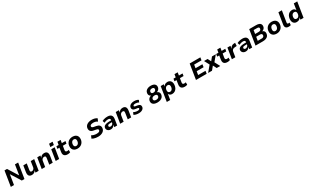

<svg xmlns="http://www.w3.org/2000/svg" viewBox="669 -4161 12489 7764"><g transform="rotate(-30 6914.0 -279.0)"><path d="M47 0 159 -705H277L576 -227H571L647 -705H796L684 0H560L266 -471H271L196 0Z M1030 11Q972 11 932 -13Q892 -37 877 -85.5Q862 -134 873 -207L919 -501H1080L1035 -213Q1030 -184 1035 -163Q1040 -142 1056.5 -131Q1073 -120 1100 -120Q1131 -120 1157 -135Q1183 -150 1201.5 -176Q1220 -202 1224 -233L1266 -501H1427L1348 0H1201L1217 -99H1215Q1186 -44 1137.5 -16.5Q1089 11 1030 11Z M1490 0 1570 -501H1717L1702 -403H1704Q1736 -460 1786 -485.5Q1836 -511 1895 -511Q1955 -511 1993 -487Q2031 -463 2045.5 -414Q2060 -365 2049 -290L2003 0H1843L1887 -285Q1893 -317 1887.5 -338Q1882 -359 1866 -370Q1850 -381 1821 -381Q1788 -381 1761 -366Q1734 -351 1716.5 -325.5Q1699 -300 1693 -265L1651 0Z M2236 -595 2259 -738H2423L2400 -595ZM2143 0 2223 -501H2384L2304 0Z M2703 11Q2627 11 2581.5 -15Q2536 -41 2519 -88.5Q2502 -136 2513 -202L2542 -389H2446L2464 -501H2569L2591 -639H2740L2718 -501H2888L2870 -389H2701L2671 -207Q2664 -158 2684 -136Q2704 -114 2750 -114Q2768 -114 2786.5 -117Q2805 -120 2822 -126L2824 -13Q2798 -1 2766.5 5Q2735 11 2703 11Z M3160 11Q3076 11 3019 -22Q2962 -55 2936 -113.5Q2910 -172 2919 -247Q2925 -311 2950.5 -360Q2976 -409 3016 -443Q3056 -477 3107.5 -494Q3159 -511 3218 -511Q3303 -511 3359.5 -479Q3416 -447 3442 -389Q3468 -331 3460 -255Q3453 -191 3427.5 -142Q3402 -93 3362 -58.5Q3322 -24 3271 -6.5Q3220 11 3160 11ZM3169 -109Q3208 -109 3236.5 -128.5Q3265 -148 3282.5 -182.5Q3300 -217 3304 -263Q3311 -323 3286.5 -357Q3262 -391 3209 -391Q3171 -391 3142.5 -372.5Q3114 -354 3096.5 -319.5Q3079 -285 3074 -239Q3067 -179 3092 -144Q3117 -109 3169 -109Z M4126 11Q4071 11 4018.5 3.5Q3966 -4 3922 -20Q3878 -36 3845 -59L3900 -184Q3934 -162 3973.5 -148Q4013 -134 4055.5 -128.5Q4098 -123 4141 -123Q4185 -123 4216.5 -132.5Q4248 -142 4265.5 -160Q4283 -178 4285 -200Q4288 -224 4279 -239.5Q4270 -255 4248.5 -264.5Q4227 -274 4191 -281L4078 -302Q3985 -319 3945.5 -372Q3906 -425 3915 -503Q3920 -554 3946.5 -594Q3973 -634 4016 -661Q4059 -688 4114 -702Q4169 -716 4231 -716Q4304 -716 4368 -698Q4432 -680 4476 -645L4419 -521Q4380 -555 4328 -568.5Q4276 -582 4220 -582Q4180 -582 4147 -572.5Q4114 -563 4095 -545.5Q4076 -528 4073 -503Q4070 -471 4089.5 -452.5Q4109 -434 4158 -424L4271 -403Q4367 -385 4410 -336Q4453 -287 4444 -208Q4439 -154 4413 -113.5Q4387 -73 4343.5 -45.5Q4300 -18 4245 -3.5Q4190 11 4126 11Z M4711 11Q4655 11 4614 -12Q4573 -35 4552 -73Q4531 -111 4536 -157Q4541 -206 4576 -238Q4611 -270 4679 -286Q4747 -302 4850 -302H4925L4913 -222H4851Q4799 -222 4764.5 -217Q4730 -212 4712.5 -198.5Q4695 -185 4692 -159Q4688 -130 4708 -113Q4728 -96 4764 -96Q4795 -96 4822 -110Q4849 -124 4868 -148.5Q4887 -173 4892 -207L4909 -312Q4916 -359 4891 -380Q4866 -401 4809 -401Q4768 -401 4721.5 -389.5Q4675 -378 4624 -352L4595 -453Q4631 -472 4672 -485Q4713 -498 4756.5 -504.5Q4800 -511 4845 -511Q4927 -511 4978 -485Q5029 -459 5049.5 -407.5Q5070 -356 5058 -281L5014 0H4880L4895 -100H4894Q4876 -65 4848.5 -40Q4821 -15 4786.5 -2Q4752 11 4711 11Z M5154 0 5234 -501H5381L5366 -403H5368Q5400 -460 5450 -485.5Q5500 -511 5559 -511Q5619 -511 5657 -487Q5695 -463 5709.5 -414Q5724 -365 5713 -290L5667 0H5507L5551 -285Q5557 -317 5551.5 -338Q5546 -359 5530 -370Q5514 -381 5485 -381Q5452 -381 5425 -366Q5398 -351 5380.5 -325.5Q5363 -300 5357 -265L5315 0Z M6022 11Q5952 11 5893.5 -3Q5835 -17 5797 -44L5841 -146Q5865 -130 5896 -119.5Q5927 -109 5959.5 -103.5Q5992 -98 6022 -98Q6073 -98 6099.5 -112Q6126 -126 6128 -149Q6130 -168 6118.5 -179Q6107 -190 6078 -195L5970 -210Q5900 -220 5868.5 -257.5Q5837 -295 5844 -352Q5848 -395 5877.5 -431Q5907 -467 5962.5 -489Q6018 -511 6098 -511Q6135 -511 6171.5 -505.5Q6208 -500 6239.5 -488Q6271 -476 6292 -459L6247 -359Q6217 -381 6174 -392Q6131 -403 6089 -403Q6037 -403 6011.5 -388Q5986 -373 5983 -351Q5981 -334 5992.5 -323Q6004 -312 6031 -307L6133 -291Q6209 -279 6242 -244Q6275 -209 6268 -147Q6263 -99 6231 -63.5Q6199 -28 6145.5 -8.5Q6092 11 6022 11Z M6891 11Q6807 11 6749.5 -13.5Q6692 -38 6664.5 -83Q6637 -128 6644 -191Q6649 -239 6673.5 -276Q6698 -313 6735.5 -335.5Q6773 -358 6815 -364V-360Q6784 -369 6759 -390.5Q6734 -412 6721.5 -445.5Q6709 -479 6714 -524Q6720 -584 6756.5 -626.5Q6793 -669 6852.5 -692Q6912 -715 6986 -715Q7064 -715 7117.5 -692.5Q7171 -670 7197 -628.5Q7223 -587 7216 -530Q7212 -485 7189.5 -450Q7167 -415 7134 -392Q7101 -369 7064 -360L7065 -364Q7101 -357 7129 -335.5Q7157 -314 7172.5 -279.5Q7188 -245 7183 -197Q7176 -131 7137.5 -84.5Q7099 -38 7035.5 -13.5Q6972 11 6891 11ZM6900 -108Q6963 -108 6999.5 -134Q7036 -160 7041 -207Q7046 -251 7016.5 -274.5Q6987 -298 6929 -298Q6866 -298 6829 -272Q6792 -246 6787 -199Q6783 -156 6812.5 -132Q6842 -108 6900 -108ZM6949 -416Q6984 -416 7010.5 -427.5Q7037 -439 7052.5 -460.5Q7068 -482 7071 -511Q7076 -552 7051 -574Q7026 -596 6977 -596Q6923 -596 6891 -571Q6859 -546 6854 -502Q6850 -461 6874.5 -438.5Q6899 -416 6949 -416Z M7226 180 7334 -501H7478L7464 -408H7466Q7488 -445 7516.5 -467.5Q7545 -490 7579 -500.5Q7613 -511 7650 -511Q7719 -511 7764 -478.5Q7809 -446 7828.5 -389Q7848 -332 7840 -259Q7832 -180 7799 -119.5Q7766 -59 7710 -24Q7654 11 7578 11Q7521 11 7483.5 -14.5Q7446 -40 7430 -83H7428L7386 180ZM7548 -109Q7587 -109 7615.5 -128.5Q7644 -148 7661.5 -182.5Q7679 -217 7683 -263Q7690 -323 7665.5 -357Q7641 -391 7588 -391Q7550 -391 7521.5 -372.5Q7493 -354 7475 -319.5Q7457 -285 7453 -239Q7446 -179 7471 -144Q7496 -109 7548 -109Z M8170 11Q8094 11 8048.5 -15Q8003 -41 7986 -88.5Q7969 -136 7980 -202L8009 -389H7913L7931 -501H8036L8058 -639H8207L8185 -501H8355L8337 -389H8168L8138 -207Q8131 -158 8151 -136Q8171 -114 8217 -114Q8235 -114 8253.5 -117Q8272 -120 8289 -126L8291 -13Q8265 -1 8233.5 5Q8202 11 8170 11Z M8693 0 8805 -705H9304L9283 -576H8940L8915 -421H9237L9217 -293H8895L8868 -129H9212L9192 0Z M9260 0 9507 -295 9512 -210 9358 -501H9524L9607 -340H9598L9729 -501H9909L9666 -211L9669 -297L9826 0H9660L9571 -172H9583L9441 0Z M10164 11Q10088 11 10042.5 -15Q9997 -41 9980 -88.5Q9963 -136 9974 -202L10003 -389H9907L9925 -501H10030L10052 -639H10201L10179 -501H10349L10331 -389H10162L10132 -207Q10125 -158 10145 -136Q10165 -114 10211 -114Q10229 -114 10247.5 -117Q10266 -120 10283 -126L10285 -13Q10259 -1 10227.5 5Q10196 11 10164 11Z M10369 0 10449 -501H10591L10570 -375H10572Q10595 -431 10641 -468Q10687 -505 10751 -508L10814 -512L10806 -368L10700 -358Q10661 -355 10633.5 -339.5Q10606 -324 10590 -298Q10574 -272 10568 -237L10531 0Z M11014 11Q10958 11 10917 -12Q10876 -35 10855 -73Q10834 -111 10839 -157Q10844 -206 10879 -238Q10914 -270 10982 -286Q11050 -302 11153 -302H11228L11216 -222H11154Q11102 -222 11067.5 -217Q11033 -212 11015.5 -198.5Q10998 -185 10995 -159Q10991 -130 11011 -113Q11031 -96 11067 -96Q11098 -96 11125 -110Q11152 -124 11171 -148.5Q11190 -173 11195 -207L11212 -312Q11219 -359 11194 -380Q11169 -401 11112 -401Q11071 -401 11024.5 -389.5Q10978 -378 10927 -352L10898 -453Q10934 -472 10975 -485Q11016 -498 11059.5 -504.5Q11103 -511 11148 -511Q11230 -511 11281 -485Q11332 -459 11352.5 -407.5Q11373 -356 11361 -281L11317 0H11183L11198 -100H11197Q11179 -65 11151.5 -40Q11124 -15 11089.5 -2Q11055 11 11014 11Z M11473 0 11585 -705H11906Q11987 -705 12040 -683.5Q12093 -662 12117 -621Q12141 -580 12134 -522Q12129 -460 12088 -418.5Q12047 -377 11993 -364L11992 -365Q12026 -357 12053 -336.5Q12080 -316 12093.5 -281Q12107 -246 12101 -197Q12095 -133 12058.5 -89Q12022 -45 11960.5 -22.5Q11899 0 11817 0ZM11647 -122H11828Q11850 -122 11868 -125.5Q11886 -129 11900 -136.5Q11914 -144 11924 -155.5Q11934 -167 11940 -181Q11946 -195 11947 -212Q11950 -233 11944.5 -248.5Q11939 -264 11926.5 -274.5Q11914 -285 11895 -290.5Q11876 -296 11851 -296H11675ZM11694 -415H11857Q11913 -415 11943 -438.5Q11973 -462 11977 -506Q11982 -544 11959 -563.5Q11936 -583 11882 -583H11721Z M12459 11Q12375 11 12318 -22Q12261 -55 12235 -113.5Q12209 -172 12218 -247Q12224 -311 12249.5 -360Q12275 -409 12315 -443Q12355 -477 12406.5 -494Q12458 -511 12517 -511Q12602 -511 12658.5 -479Q12715 -447 12741 -389Q12767 -331 12759 -255Q12752 -191 12726.5 -142Q12701 -93 12661 -58.5Q12621 -24 12570 -6.5Q12519 11 12459 11ZM12468 -109Q12507 -109 12535.5 -128.5Q12564 -148 12581.5 -182.5Q12599 -217 12603 -263Q12610 -323 12585.5 -357Q12561 -391 12508 -391Q12470 -391 12441.5 -372.5Q12413 -354 12395.5 -319.5Q12378 -285 12373 -239Q12366 -179 12391 -144Q12416 -109 12468 -109Z M13023 11Q12931 11 12890.5 -37.5Q12850 -86 12864 -177L12948 -705H13109L13026 -185Q13023 -162 13027 -145.5Q13031 -129 13043 -121Q13055 -113 13075 -113Q13090 -113 13102.5 -114.5Q13115 -116 13129 -119L13121 -5Q13096 3 13073.5 7Q13051 11 13023 11Z M13400 11Q13330 11 13284.5 -22Q13239 -55 13220 -112.5Q13201 -170 13209 -243Q13218 -323 13251.5 -383Q13285 -443 13341 -477Q13397 -511 13470 -511Q13527 -511 13565 -486Q13603 -461 13619 -418L13622 -419L13667 -705H13828L13716 0H13571L13586 -93H13582Q13563 -58 13534.5 -35Q13506 -12 13472 -0.5Q13438 11 13400 11ZM13461 -109Q13501 -109 13529 -128.5Q13557 -148 13574.5 -182.5Q13592 -217 13597 -262Q13604 -323 13579.5 -357Q13555 -391 13502 -391Q13464 -391 13435 -372.5Q13406 -354 13388.5 -319.5Q13371 -285 13366 -239Q13359 -179 13384 -144Q13409 -109 13461 -109Z"/></g></svg>

Font: Nunito Sans 8pt ExtraBold
Style: Italic
Weight: 800
Italic angle: -9°
Version: Version 3.101;gftools[0.9.27]